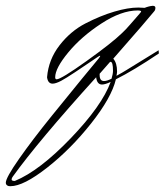

<svg xmlns="http://www.w3.org/2000/svg" viewBox="-163 -290 567 661"><path d="M195 -11Q205 -11 221 -19Q226 -36 226 -46Q226 -77 218 -77H216L180 -36V-32Q180 -11 195 -11ZM311 -254Q255 -254 186 -209Q117 -164 72 -109.5Q27 -55 27 -24Q27 -17 32 -17Q47 -17 134.5 -79.5Q222 -142 257 -176Q269 -187 285 -205.5Q301 -224 312 -236.5Q323 -249 323 -250Q323 -254 311 -254ZM188 1Q171 1 168 -24Q-32 197 -119 318Q-123 323 -123 328Q-123 333 -112 333Q-27 298 80.5 186Q188 74 218 -8Q199 1 188 1ZM384 -106Q296 -47 236 -17Q221 46 151 134.5Q81 223 -0.5 287Q-82 351 -127 351Q-133 351 -135 350Q-143 347 -143 339Q-143 322 -97.5 257Q-52 192 15.5 108.5Q83 25 120 -20Q157 -65 177 -89Q182 -96 182 -97Q182 -98 180 -98Q179 -98 153.5 -80.5Q128 -63 95.5 -41.5Q63 -20 48 -12Q29 -2 18 -2Q2 -2 -1 -24Q4 -85 42 -134Q80 -183 131.5 -209.5Q183 -236 230.5 -250Q278 -264 313 -264L335 -263Q350 -269 363 -270Q372 -270 372 -263Q372 -255 367 -250Q348 -226 227 -88Q240 -73 240 -44Q240 -39 238 -29Q260 -41 271 -48L383 -117Z"/></svg>

Font: Herr Von Muellerhoff
Style: Regular
Weight: 400
Designer: Alejandro Paul
Foundry: Alejandro Paul
Version: Version 1.000